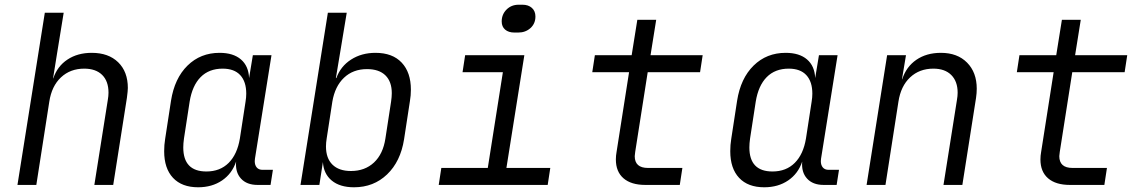

<svg xmlns="http://www.w3.org/2000/svg" viewBox="-20 -784 4840 814"><path d="M522 -411Q522 -399 518 -369L460 0H380L437 -360Q440 -377 440 -391Q440 -440 413 -466.5Q386 -493 337 -493Q278 -493 238.5 -456Q199 -419 189 -353L134 0H54L170 -730H250L222 -558L205 -452H206Q223 -503 266 -531.5Q309 -560 369 -560Q440 -560 481 -520Q522 -480 522 -411Z M1137 -64 1127 0H1072Q1026 0 1001.5 -27Q977 -54 981 -99Q964 -48 921.5 -19Q879 10 820 10Q751 10 713.5 -30Q676 -70 676 -143Q676 -170 680 -194L705 -357Q720 -452 775 -506Q830 -560 911 -560Q969 -560 1001.5 -532Q1034 -504 1036 -453L1052 -550H1131L1061 -112Q1060 -108 1060 -101Q1060 -84 1068.5 -74Q1077 -64 1093 -64ZM1021 -353Q1024 -371 1024 -387Q1024 -438 998.5 -465.5Q973 -493 924 -493Q866 -493 830.5 -457Q795 -421 784 -353L760 -197Q757 -176 757 -159Q757 -57 855 -57Q913 -57 949.5 -93.5Q986 -130 997 -197Z M1722 -404Q1722 -379 1718 -356L1693 -193Q1678 -99 1621 -44.5Q1564 10 1481 10Q1421 10 1386.5 -18.5Q1352 -47 1349 -97L1334 0H1254L1370 -730H1450L1424 -573L1404 -453H1406Q1424 -503 1468.5 -531.5Q1513 -560 1572 -560Q1644 -560 1683 -518.5Q1722 -477 1722 -404ZM1638 -353Q1641 -373 1641 -389Q1641 -438 1614 -464.5Q1587 -491 1536 -491Q1477 -491 1438.5 -454.5Q1400 -418 1389 -353L1365 -197Q1362 -179 1362 -163Q1362 -113 1389.5 -86Q1417 -59 1468 -59Q1527 -59 1565.5 -95Q1604 -131 1614 -197Z M2161 -646Q2136 -646 2121.5 -658.5Q2107 -671 2107 -693Q2107 -723 2127.5 -743.5Q2148 -764 2179 -764H2195Q2220 -764 2235 -750.5Q2250 -737 2250 -714Q2250 -684 2229 -665Q2208 -646 2177 -646ZM2302 0H1840L1851 -72H2048L2112 -478H1941L1952 -550H2203L2127 -72H2313Z M2716 0Q2656 0 2623.5 -28Q2591 -56 2591 -108Q2591 -124 2594 -140L2647 -478H2491L2502 -550H2658L2682 -700H2762L2738 -550H2959L2948 -478H2726L2673 -140Q2671 -126 2671 -122Q2671 -72 2727 -72H2873L2862 0Z M3537 -64 3527 0H3472Q3426 0 3401.5 -27Q3377 -54 3381 -99Q3364 -48 3321.5 -19Q3279 10 3220 10Q3151 10 3113.5 -30Q3076 -70 3076 -143Q3076 -170 3080 -194L3105 -357Q3120 -452 3175 -506Q3230 -560 3311 -560Q3369 -560 3401.5 -532Q3434 -504 3436 -453L3452 -550H3531L3461 -112Q3460 -108 3460 -101Q3460 -84 3468.5 -74Q3477 -64 3493 -64ZM3421 -353Q3424 -371 3424 -387Q3424 -438 3398.5 -465.5Q3373 -493 3324 -493Q3266 -493 3230.5 -457Q3195 -421 3184 -353L3160 -197Q3157 -176 3157 -159Q3157 -57 3255 -57Q3313 -57 3349.5 -93.5Q3386 -130 3397 -197Z M4121 -408Q4121 -389 4118 -369L4060 0H3980L4037 -360Q4040 -377 4040 -391Q4040 -439 4013 -466Q3986 -493 3937 -493Q3878 -493 3838.5 -456Q3799 -419 3789 -353L3734 0H3654L3741 -550H3821L3804 -448H3805Q3822 -501 3865 -530.5Q3908 -560 3969 -560Q4039 -560 4080 -518.5Q4121 -477 4121 -408Z M4516 0Q4456 0 4423.5 -28Q4391 -56 4391 -108Q4391 -124 4394 -140L4447 -478H4291L4302 -550H4458L4482 -700H4562L4538 -550H4759L4748 -478H4526L4473 -140Q4471 -126 4471 -122Q4471 -72 4527 -72H4673L4662 0Z"/></svg>

Font: JetBrains Mono Semi Light
Style: Italic
Weight: 350
Italic angle: -9°
Monospace: yes
Designer: Philipp Nurullin, Konstantin Bulenkov
Foundry: JetBrains
Version: 2.002